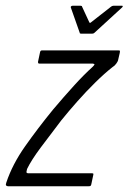

<svg xmlns="http://www.w3.org/2000/svg" viewBox="-44 -647 446 667"><path d="M-22 -13Q-1 -76 43 -138.5Q87 -201 140 -266Q178 -311 213 -349.5Q248 -388 278 -415Q283 -420 284 -422.5Q285 -425 279 -426H93Q90 -426 89 -427.5Q88 -429 88 -432L95 -465Q96 -470 98 -471Q100 -472 103 -472H366Q372 -472 372.5 -470.5Q373 -469 372 -463L366 -437Q365 -433 359.5 -425.5Q354 -418 347 -414Q319 -392 287 -360.5Q255 -329 224.5 -294.5Q194 -260 169 -229Q130 -178 97.5 -134.5Q65 -91 50 -60Q49 -56 48 -50.5Q47 -45 55 -45H275Q279 -45 280 -44Q281 -43 280 -39L273 -6Q272 -2 270 -1Q268 0 264 0H-16Q-20 0 -22.5 -2.5Q-25 -5 -22 -13ZM238 -530Q233 -530 233 -533L202 -621Q201 -623 203 -625Q205 -627 208 -627H236Q241 -627 241 -624L266 -570Q268 -565 273 -570L342 -624Q346 -627 350 -627H380Q383 -627 382.5 -625Q382 -623 380 -621L284 -533Q281 -530 276 -530Z"/></svg>

Font: Glory Light
Style: Italic
Weight: 300
Italic angle: -12°
Version: Version 1.011